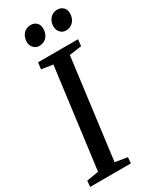

<svg xmlns="http://www.w3.org/2000/svg" viewBox="-237 -1004 861 1065"><g transform="rotate(-30 193.5 -471.5)"><path d="M1.5 0 5 -38 81.5 -51 164.5 -690 91.5 -701 97 -743H353L348.5 -701L270 -690L187.5 -51L265.5 -38L262.5 0ZM148.5 -818Q127.5 -818 113 -834Q98.5 -850 99 -874Q100 -904 118 -923.5Q136 -943 163 -943Q188.5 -943 202.5 -927.8Q216.5 -912.5 215.5 -890Q215.5 -858.5 197.2 -838.2Q179 -818 148.5 -818ZM319.5 -818Q298.5 -818 284 -834Q269.5 -850 270 -874Q271 -904 288.8 -923.5Q306.5 -943 333.5 -943Q359 -943 373 -927.8Q387 -912.5 386.5 -890Q386 -858.5 367.8 -838.2Q349.5 -818 319.5 -818Z"/></g></svg>

Font: Merriweather 28pt
Style: Italic
Weight: 400
Italic angle: -7.8°
Version: Version 2.101